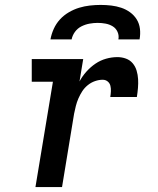

<svg xmlns="http://www.w3.org/2000/svg" viewBox="-20 -760 640 780"><path d="M124 0 195 -428H109V-520H318L303 -429Q314 -450 331 -469Q348 -488 368 -501.5Q388 -515 411 -521.5Q434 -528 457 -528Q475 -528 491.5 -522Q508 -516 519 -503Q530 -490 535 -473Q540 -456 541 -438.5Q542 -421 540.5 -403Q539 -385 536 -366H428Q430 -378 430.5 -389.5Q431 -401 428.5 -411.5Q426 -422 417.5 -429Q409 -436 397 -436Q382 -436 366 -430.5Q350 -425 336.5 -414Q323 -403 314 -389Q305 -375 298.5 -360Q292 -345 288 -329Q284 -313 281 -298L232 0ZM185 -600Q189 -622 198.5 -643Q208 -664 223.5 -681Q239 -698 259.5 -710Q280 -722 301.5 -728.5Q323 -735 345 -737.5Q367 -740 389 -740Q411 -740 432 -737.5Q453 -735 472.5 -728.5Q492 -722 508.5 -710Q525 -698 535.5 -681Q546 -664 548.5 -643Q551 -622 547 -600H461Q464 -616 457.5 -630.5Q451 -645 438 -653Q425 -661 409 -664Q393 -667 377 -667Q361 -667 344 -664Q327 -661 311 -653Q295 -645 284.5 -630.5Q274 -616 271 -600Z"/></svg>

Font: Iosevka Etoile Semibold
Style: Italic
Weight: 600
Italic angle: -9°
Designer: Belleve Invis
Foundry: Belleve Invis
Version: Version 22.1.2; ttfautohint (v1.8.4)